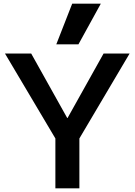

<svg xmlns="http://www.w3.org/2000/svg" viewBox="-20 -1020 730 1040"><path d="M280 -270 7 -730H149L344 -381H346L541 -730H682L410 -270V0H280ZM285 -780 371 -1000H526L405 -780Z"/></svg>

Font: Enso SemiBold
Style: Regular
Weight: 600
Designer: Coji Morishita
Foundry: UNDERFOREST DESIGN
Version: Version 1.000